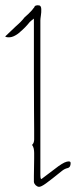

<svg xmlns="http://www.w3.org/2000/svg" viewBox="-20 -722 320 742"><path d="M130 0Q123 -1 117.5 -6.5Q112 -12 111 -19Q111 -25 111 -41Q111 -57 111.5 -75.5Q112 -94 112 -109.5Q112 -125 112 -131Q112 -139 110.5 -147Q109 -155 104 -162Q109 -167 110.5 -172.5Q112 -178 112 -183Q112 -185 112 -191Q112 -197 112 -219.5Q112 -242 111.5 -291Q111 -340 111 -427Q111 -514 111 -650Q107 -647 103 -644Q99 -641 95 -637Q88 -628 77.5 -617Q67 -606 50 -592Q32 -579 18.5 -578Q5 -577 0 -581Q11 -591 21 -601Q31 -611 42 -621Q63 -639 75 -655Q83 -662 90 -668.5Q97 -675 104 -683Q108 -689 112 -693Q115 -704 132 -701Q139 -699 139.5 -687Q140 -675 138 -662Q136 -649 136 -643V-46Q136 -42 136.5 -36.5Q137 -31 140 -30L193 -70Q222 -93 237.5 -97Q253 -101 253 -92Q253 -75 241.5 -72.5Q230 -70 220 -62Q178 -28 158 -13.5Q138 1 130 0Z"/></svg>

Font: Sankofa Display
Style: Regular
Weight: 400
Designer: Batsirai Madzonga
Foundry: Batsirai Madzonga
Version: Version 1.000; ttfautohint (v1.8.4.7-5d5b)